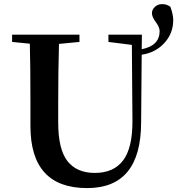

<svg xmlns="http://www.w3.org/2000/svg" viewBox="-20 -914 879 952"><path d="M683.6 -742.2 682.6 -669.9Q771.5 -687.5 771.5 -759.8Q771.5 -779.3 752.4 -804.7Q733.4 -830.1 733.4 -848.6Q733.4 -866.2 748 -879.9Q762.7 -893.6 784.2 -893.6Q807.6 -893.6 825.2 -879.9Q838.9 -840.8 838.9 -814.5Q838.9 -749 795.4 -701.2Q752 -653.3 682.6 -642.6L679.7 -305.7Q678.7 18.6 412.1 18.6Q130.9 18.6 130.9 -289.1V-400.4Q130.9 -598.6 127.9 -697.3L40 -706.1V-742.2H374V-706.1L272.5 -696.3Q268.6 -567.4 268.6 -400.4V-306.6Q268.6 -173.8 314.5 -115.2Q360.4 -56.6 450.2 -56.6Q543.9 -56.6 590.8 -119.1Q637.7 -181.6 636.7 -317.4L633.8 -691.4L517.6 -706.1V-742.2Z"/></svg>

Font: GenYoMin TW TTF Bold
Style: Regular
Weight: 700
Version: Version 1.300